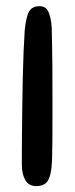

<svg xmlns="http://www.w3.org/2000/svg" viewBox="-20 -612 248 637"><path d="M100 5.5Q75.5 5.5 64 -14.5Q52.5 -34.5 52.5 -65Q52.5 -79 52.5 -108.2Q52.5 -137.5 53 -177Q53.5 -216.5 54 -261.5Q54.5 -306.5 55.5 -352.2Q56.5 -398 58.2 -439Q60 -480 62 -511.5Q66.5 -557 76.8 -574.2Q87 -591.5 111 -591.5Q132 -591.5 140.5 -573.2Q149 -555 151.5 -522Q152 -499.5 152.8 -464.2Q153.5 -429 153.8 -387Q154 -345 154 -301.5Q154 -258 154 -217.8Q154 -177.5 153.8 -145.5Q153.5 -113.5 153 -96Q152.5 -57.5 147.5 -35.2Q142.5 -13 131.2 -3.8Q120 5.5 100 5.5Z"/></svg>

Font: Gluten Light
Style: Regular
Weight: 300
Designer: Tyler Finck
Foundry: Etcetera Type Company
Version: Version 1.300